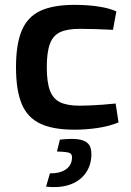

<svg xmlns="http://www.w3.org/2000/svg" viewBox="-20 -523 540 792"><path d="M288 -503Q313 -503 343 -501Q373 -499 404 -493Q435 -487 460 -476L446 -400Q409 -402 372.5 -403Q336 -404 309 -404Q258 -404 228.5 -390.5Q199 -377 186 -342.5Q173 -308 173 -246Q173 -184 186 -149.5Q199 -115 228.5 -101Q258 -87 309 -87Q324 -87 348.5 -88Q373 -89 401.5 -91Q430 -93 457 -96L469 -18Q430 -2 382 5Q334 12 287 12Q199 12 146 -13Q93 -38 69.5 -94.5Q46 -151 46 -246Q46 -341 70 -397.5Q94 -454 147 -478.5Q200 -503 288 -503ZM227 53Q273 48 301.5 51.5Q330 55 344 70Q358 85 357 118Q355 164 330 195.5Q305 227 264 240Q223 253 170 247L186 192Q225 193 250.5 176.5Q276 160 277 128Q278 112 266 107.5Q254 103 215 102Z"/></svg>

Font: Exo 2 SemiBold
Style: Regular
Weight: 600
Designer: Natanael Gama
Foundry: Natanael Gama
Version: Version 2.010